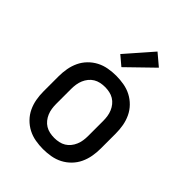

<svg xmlns="http://www.w3.org/2000/svg" viewBox="-222 -876 992 992"><g transform="rotate(45 274.0 -379.5)"><path d="M274 8Q246 8 217.5 3Q189 -2 164 -15Q139 -28 119 -48.5Q99 -69 87 -94.5Q75 -120 70 -148Q65 -176 65 -205V-315Q65 -344 70 -372Q75 -400 87 -425.5Q99 -451 119 -471.5Q139 -492 164 -505Q189 -518 217.5 -523Q246 -528 274 -528Q302 -528 330.5 -523Q359 -518 384 -505Q409 -492 429 -471.5Q449 -451 461 -425.5Q473 -400 478 -372Q483 -344 483 -315V-205Q483 -176 478 -148Q473 -120 461 -94.5Q449 -69 429 -48.5Q409 -28 384 -15Q359 -2 330.5 3Q302 8 274 8ZM274 -74Q291 -74 307.5 -77.5Q324 -81 338 -89.5Q352 -98 362.5 -111Q373 -124 379.5 -139.5Q386 -155 388.5 -171.5Q391 -188 391 -205V-315Q391 -332 388.5 -348.5Q386 -365 379.5 -380.5Q373 -396 362.5 -409Q352 -422 338 -430.5Q324 -439 307.5 -442.5Q291 -446 274 -446Q257 -446 240.5 -442.5Q224 -439 210 -430.5Q196 -422 185.5 -409Q175 -396 168.5 -380.5Q162 -365 159.5 -348.5Q157 -332 157 -315V-205Q157 -188 159.5 -171.5Q162 -155 168.5 -139.5Q175 -124 185.5 -111Q196 -98 210 -89.5Q224 -81 240.5 -77.5Q257 -74 274 -74ZM261 -578 209 -622 336 -767 400 -713Z"/></g></svg>

Font: Iosevka Semi-Condensed Medium
Style: Regular
Weight: 500
Monospace: yes
Designer: Belleve Invis
Foundry: Belleve Invis
Version: Version 27.3.5